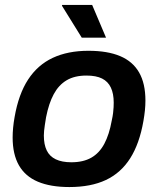

<svg xmlns="http://www.w3.org/2000/svg" viewBox="-20 -743 638 775"><path d="M260 12Q184 12 133 -9.5Q82 -31 56.5 -75.5Q31 -120 31 -188Q31 -207 33 -228Q35 -249 39 -271Q55 -363 93.5 -422Q132 -481 193 -509.5Q254 -538 337 -538Q414 -538 465 -516.5Q516 -495 541.5 -450.5Q567 -406 567 -337Q567 -318 565 -298Q563 -278 559 -255Q543 -163 505.5 -104Q468 -45 407.5 -16.5Q347 12 260 12ZM268 -88Q316 -88 348.5 -106.5Q381 -125 401 -162.5Q421 -200 431 -256Q435 -274 436.5 -287Q438 -300 438.5 -310Q439 -320 439 -329Q439 -365 427.5 -389.5Q416 -414 392 -426Q368 -438 329 -438Q281 -438 249 -419Q217 -400 197 -363Q177 -326 166 -270Q163 -252 161 -238.5Q159 -225 158 -215Q157 -205 157 -196Q157 -160 168.5 -136Q180 -112 205 -100Q230 -88 268 -88ZM310 -591 230 -720 231 -723H352L408 -591Z"/></svg>

Font: Archivo SemiBold SemiBold
Style: Italic
Weight: 600
Italic angle: -10°
Version: Version 2.001